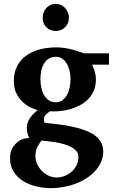

<svg xmlns="http://www.w3.org/2000/svg" viewBox="-20 -746 595 997"><path d="M387.2 68.8Q387.2 51.3 376.5 38.6Q365.7 25.9 348.6 16.8Q331.5 7.8 310.1 2Q288.6 -3.9 267.1 -7.6Q245.6 -11.2 226.6 -12.9Q207.5 -14.6 194.8 -16.1Q189.9 -8.8 184.6 -1Q179.2 6.8 174.6 16.1Q169.9 25.4 167 36.9Q164.1 48.3 164.1 62Q163.6 85.9 173.3 106.7Q183.1 127.4 198.7 142.8Q214.4 158.2 234.1 167Q253.9 175.8 273.9 175.8Q293.9 175.8 314.2 168.2Q334.5 160.6 350.6 146.7Q366.7 132.8 377 113Q387.2 93.3 387.2 68.8ZM346.2 -335.9Q346.2 -356.4 341.6 -377.2Q336.9 -397.9 327.4 -414.3Q317.9 -430.7 303.7 -440.9Q289.6 -451.2 271 -451.2Q248.5 -451.2 232.9 -441.2Q217.3 -431.2 207.8 -414.6Q198.2 -397.9 194.1 -377.2Q189.9 -356.4 189.9 -335Q189.9 -313 194.6 -291.3Q199.2 -269.5 208.7 -252.7Q218.3 -235.8 233.4 -225.3Q248.5 -214.8 269 -214.8Q289.6 -214.8 304 -225.3Q318.4 -235.8 327.9 -253.2Q337.4 -270.5 341.8 -292.2Q346.2 -314 346.2 -335.9ZM458 -410.2Q463.4 -399.4 467.8 -387.2Q471.7 -376.5 474.9 -363Q478 -349.6 478 -334Q478 -300.3 466.8 -274.7Q455.6 -249 436.8 -230.2Q418 -211.4 393.6 -198.7Q369.1 -186 342.5 -178.7Q315.9 -171.4 289.1 -168.9Q262.2 -166.5 238.8 -168Q230 -162.1 222.9 -155.8Q215.8 -149.4 211.9 -142.3Q208 -135.3 207.8 -127Q207.5 -118.7 211.9 -107.9Q293.9 -101.1 351.8 -88.9Q409.7 -76.7 446.3 -58.6Q482.9 -40.5 499.5 -15.9Q516.1 8.8 516.1 40Q516.1 68.8 505.1 94.2Q494.1 119.6 475.1 140.9Q456.1 162.1 430.2 179Q404.3 195.8 374.3 207.3Q344.2 218.8 311.5 224.9Q278.8 231 246.1 231Q206.5 231 168.2 221.9Q129.9 212.9 99.6 193.8Q69.3 174.8 50.8 145.5Q32.2 116.2 32.2 76.2Q32.2 44.9 43.9 24.2Q55.7 3.4 71.8 -9Q87.9 -21.5 104.7 -25.9Q121.6 -30.3 131.8 -28.8Q125 -42.5 122.1 -57.4Q119.1 -72.3 119.1 -82Q119.1 -94.7 122.6 -106.2Q126 -117.7 132.8 -128.7Q139.6 -139.6 150.1 -150.9Q160.6 -162.1 174.8 -174.8Q161.6 -177.7 140.9 -187Q120.1 -196.3 100.3 -214.1Q80.6 -231.9 66.2 -259Q51.8 -286.1 51.8 -325.2Q51.8 -370.1 69.1 -403.1Q86.4 -436 116.5 -457.5Q146.5 -479 186.8 -489.5Q227.1 -500 272.9 -500Q296.4 -500 317.1 -496.6Q337.9 -493.2 355.7 -488.5Q373.5 -483.9 388.4 -478.5Q403.3 -473.1 416 -469.2H545.9V-410.2ZM337.9 -652.8Q337.9 -639.2 332.8 -626.7Q327.6 -614.3 318.4 -605Q309.1 -595.7 296.6 -590.3Q284.2 -585 269.5 -585Q254.9 -585 242.4 -590.1Q230 -595.2 220.9 -604.2Q211.9 -613.3 206.8 -625.7Q201.7 -638.2 201.7 -652.8Q201.7 -668 206.5 -681.2Q211.4 -694.3 220.5 -704.3Q229.5 -714.4 241.9 -720.2Q254.4 -726.1 269.5 -726.1Q283.7 -726.1 296.1 -720.5Q308.6 -714.8 317.9 -704.8Q327.1 -694.8 332.5 -681.4Q337.9 -668 337.9 -652.8Z"/></svg>

Font: Charis SIL Eur
Style: Bold
Weight: 700
Foundry: SIL International
Version: Version 5.000